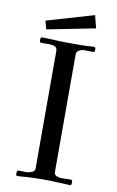

<svg xmlns="http://www.w3.org/2000/svg" viewBox="-98 -945 608 997"><g transform="rotate(10 206.5 -446.5)"><path d="M353 -18Q353 -14 352 -7.5Q351 -1 345 -1Q333 -1 321.5 -2Q310 -3 298 -3Q249 -6 198 -6Q176 -6 154 -5Q132 -4 110 -3Q100 -2 89.5 -1Q79 0 68 0Q60 0 60 -10Q60 -17 61 -23Q62 -29 71 -29Q81 -29 90 -28.5Q99 -28 109 -28Q121 -28 137.5 -34Q154 -40 154 -54V-675Q154 -692 141 -697.5Q128 -703 110.5 -703Q93 -703 78.5 -702.5Q64 -702 62 -707Q61 -709 61 -716Q61 -720 62 -725.5Q63 -731 68 -731Q101 -731 134.5 -729Q168 -727 201 -727H246Q262 -727 278.5 -727Q295 -727 311 -728Q319 -729 326.5 -729.5Q334 -730 341 -730Q352 -730 352 -719Q352 -713 351 -708Q350 -703 342 -703Q330 -703 318.5 -703.5Q307 -704 295 -704Q283 -704 269.5 -696.5Q256 -689 256 -675V-54Q256 -41 268 -35Q280 -29 292 -29Q305 -29 317.5 -29.5Q330 -30 343 -30Q353 -30 353 -18ZM337 -826 83 -776 71 -820 320 -893Z"/></g></svg>

Font: Kaisei Tokumin
Style: Regular
Weight: 400
Designer: Font-Kai, 金井和夫
Foundry: KAZUO KANAI
Version: Version 5.003